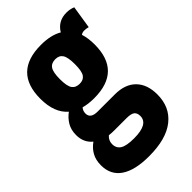

<svg xmlns="http://www.w3.org/2000/svg" viewBox="-241 -658 957 957"><g transform="rotate(-45 238.0 -179.0)"><path d="M224 -178Q183 -178 151 -187Q139 -174 139 -155Q139 -119 189 -119H310Q382 -119 421 -79.5Q460 -40 460 31Q460 120 397 170Q334 220 213 220Q114 220 62.5 185Q11 150 11 82Q11 45 26 18Q41 -9 68 -28Q30 -59 30 -112Q30 -148 45.5 -174.5Q61 -201 87 -220Q32 -267 32 -366Q32 -554 224 -554Q294 -554 338 -528Q368 -578 427 -578Q453 -578 474 -569L455 -448Q441 -452 427 -452Q414 -452 404 -445Q415 -411 415 -366Q415 -178 224 -178ZM224 -280Q251 -280 263.5 -298.5Q276 -317 276 -366Q276 -415 263.5 -434Q251 -453 224 -453Q196 -453 183 -434Q170 -415 170 -366Q170 -317 183 -298.5Q196 -280 224 -280ZM125 47Q125 76 147.5 90Q170 104 223 104Q324 104 324 47Q324 26 312 16Q300 6 267 6H182Q162 6 145 4Q125 21 125 47Z"/></g></svg>

Font: Georama SemiCondensed
Style: Bold
Weight: 700
Width: 4
Designer: Jean-Baptiste Levee
Foundry: Production Type
Version: Version 1.000